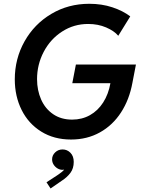

<svg xmlns="http://www.w3.org/2000/svg" viewBox="-20 -748 773 1040"><path d="M60.1 -317.9Q60.1 -429.7 112.8 -523.7Q165.5 -617.7 257.8 -672.6Q350.1 -727.5 463.4 -727.5Q531.2 -727.5 588.6 -708.5Q646 -689.5 685.5 -659.2L620.6 -554.2Q598.6 -580.6 554.9 -599.4Q511.2 -618.2 457.5 -618.2Q379.9 -618.2 316.4 -577.1Q252.9 -536.1 216.8 -467.3Q180.7 -398.4 180.7 -319.3Q180.7 -258.8 202.9 -208.7Q225.1 -158.7 268.1 -129.4Q311 -100.1 370.6 -100.1Q424.3 -100.1 467.3 -124.3Q510.3 -148.4 538.8 -192.9Q567.4 -237.3 578.1 -297.4H371.6L391.1 -398.4H716.3L697.3 -299.8Q680.7 -208.5 635.5 -138.9Q590.3 -69.3 521 -30.8Q451.7 7.8 364.7 7.8Q272.5 7.8 203.4 -35.2Q134.3 -78.1 97.2 -152.3Q60.1 -226.6 60.1 -317.9ZM231.9 239.3 287.6 203.1 296.9 196.8Q318.8 182.1 327.6 170.9Q321.8 171.9 317.9 171.9Q304.7 171.9 291.7 164.3Q278.8 156.7 270.5 143.8Q262.2 130.9 262.2 115.2Q262.2 93.3 278.8 77.4Q295.4 61.5 318.8 61.5Q343.8 61.5 361.6 79.6Q379.4 97.7 379.4 128.9Q379.4 164.1 361.6 188.2Q343.8 212.4 314 231.4L253.9 272.9Z"/></svg>

Font: Reddit Sans Vanilla SemiBold
Style: Italic
Weight: 600
Italic angle: -11.25°
Designer: Stephen Hutchings
Version: Version 1.013